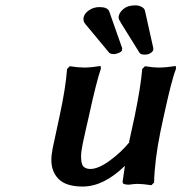

<svg xmlns="http://www.w3.org/2000/svg" viewBox="-20 -680 671 710"><path d="M433.1 -5.9Q434.6 -15.6 437.5 -36.1Q440.4 -56.6 441.9 -66.9Q363.3 9.8 286.1 9.8Q225.1 9.8 197.5 -17.3Q169.9 -44.4 169.9 -88.9Q169.9 -106.4 174.8 -131.8L200.2 -250Q223.1 -355.5 228 -424.8L237.8 -435.1Q269.5 -430.2 291 -430.2Q316.4 -430.2 352.1 -436L353 -425.8Q336.4 -377.9 308.1 -248Q306.6 -241.2 298.3 -205.1Q290 -168.9 286.1 -149.9Q279.8 -119.1 279.8 -102.1Q279.8 -73.2 288.6 -64.2Q297.4 -55.2 314 -55.2Q343.3 -55.2 385.5 -85.7Q427.7 -116.2 460 -155.8L457 -153.8Q464.8 -191.4 478 -250Q501 -362.3 505.9 -424.8L516.1 -435.1Q546.4 -430.2 567.9 -430.2Q593.8 -430.2 629.9 -436L630.9 -425.8Q625.5 -411.6 621.1 -396.7Q616.7 -381.8 611.6 -362.3Q606.4 -342.8 603.5 -329.8Q600.6 -316.9 594.2 -289.1Q587.9 -261.2 585 -248L573.2 -192.9Q551.8 -87.4 549.8 -4.9L540 4.9Q506.8 0 488.8 0Q476.6 0 457 2.9Q448.7 2.9 443.1 1.7Q437.5 0.5 435.3 -1.5Q433.1 -3.4 434.1 -5.9ZM348.1 -653.8Q377.4 -653.8 383.8 -638.2Q431.6 -501.5 432.1 -501L430.2 -495.1L432.1 -496.1Q430.2 -488.8 419.4 -484.4Q408.7 -480 401.9 -480Q388.7 -480 383.8 -484.9L295.9 -590.8Q286.6 -601.1 289.1 -615.2Q292 -630.4 309.1 -642.1Q326.2 -653.8 348.1 -653.8ZM480 -660.2Q494.1 -660.2 504.4 -654.3Q514.6 -648.4 516.1 -640.1L546.9 -502V-496.1Q546.4 -493.2 543.7 -489.5Q541 -485.8 533.4 -481.9Q525.9 -478 516.1 -478Q500 -478 497.1 -483.9V-482.9Q479.5 -511.7 424.8 -599.1H425.8Q417 -609.4 418.9 -620.1Q421.9 -634.8 437.3 -647.5Q452.6 -660.2 480 -660.2Z"/></svg>

Font: Linear Smooth
Style: Bold Italic
Weight: 700
Designer: Philipp H. Poll, Flanker
Foundry: Philipp H. Poll, reworked by Flanker
Version: Version 1.061 | FøM Fix